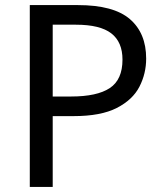

<svg xmlns="http://www.w3.org/2000/svg" viewBox="-20 -734 645 754"><path d="M286 -714Q426 -714 490 -659Q554 -604 554 -504Q554 -445 527.5 -393.5Q501 -342 438.5 -310Q376 -278 269 -278H187V0H97V-714ZM278 -637H187V-355H259Q361 -355 411 -388Q461 -421 461 -500Q461 -569 417 -603Q373 -637 278 -637Z"/></svg>

Font: Noto Sans Modi
Style: Regular
Weight: 400
Designer: Monotype Design Team
Foundry: Monotype Imaging Inc.
Version: Version 2.003; ttfautohint (v1.8.4.7-5d5b)